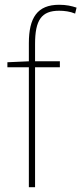

<svg xmlns="http://www.w3.org/2000/svg" viewBox="-20 -785 341 805"><path d="M231 -503V-528H127V-601C127 -701 154 -740 228 -740C249 -740 274 -737 295 -728L301 -753C280 -760 258 -765 228 -765C136 -765 101 -710 101 -604V-528L11 -524V-503H101V0H127V-503Z"/></svg>

Font: Noto Sans Arabic UI SmCn Th
Style: Regular
Weight: 100
Width: 4
Designer: Monotype Design Team, Nadine Chahine and Nizar Qandah
Foundry: Monotype Imaging Inc.
Version: Version 2.010